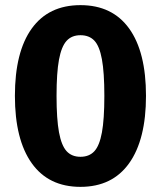

<svg xmlns="http://www.w3.org/2000/svg" viewBox="-20 -710 625 747"><path d="M548 -337Q548 -167 482.5 -75Q417 17 293 17Q169 17 103.5 -75Q38 -167 38 -337Q38 -508 103.5 -599Q169 -690 293 -690Q417 -690 482.5 -599Q548 -508 548 -337ZM200 -337Q200 -247 209.5 -195.5Q219 -144 239 -122Q259 -100 293 -100Q327 -100 347 -121.5Q367 -143 376.5 -194.5Q386 -246 386 -337Q386 -428 376.5 -479.5Q367 -531 347 -552Q327 -573 293 -573Q259 -573 239 -551Q219 -529 209.5 -478Q200 -427 200 -337Z"/></svg>

Font: FiraGOUPP
Style: Bold
Weight: 700
Designer: bBox Type
Foundry: bBox Type GmbH
Version: Version 1.001